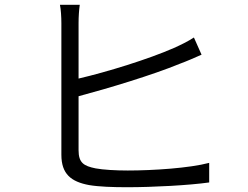

<svg xmlns="http://www.w3.org/2000/svg" viewBox="-20 -786 1040 804"><path d="M314 -766H231C235 -747 237 -715 237 -689C237 -637 237 -231 237 -138C237 -57 278 -25 353 -11C394 -4 453 -2 512 -2C621 -2 771 -10 856 -22V-104C773 -82 621 -72 515 -72C465 -72 411 -75 380 -81C331 -91 309 -104 309 -157V-383C433 -416 619 -472 733 -519C763 -530 797 -545 824 -557L792 -629C766 -612 737 -598 708 -585C601 -538 429 -485 309 -457V-689C309 -717 311 -744 314 -766Z"/></svg>

Font: Noto Sans HK DemiLight
Style: Regular
Weight: 350
Designer: Ryoko NISHIZUKA 西塚涼子 (kana, bopomofo & ideographs); Paul D. Hunt (Latin, Greek & Cyrillic); Sandoll Communications 산돌커뮤니
Foundry: Adobe
Version: Version 2.004;hotconv 1.0.118;makeotfexe 2.5.65603